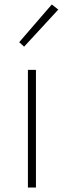

<svg xmlns="http://www.w3.org/2000/svg" viewBox="-20 -840 285 860"><path d="M105 0H141V-527H105ZM88 -631 241 -797 212 -820 66 -651Z"/></svg>

Font: Source Han Sans JP ExtraLight
Style: Regular
Weight: 250
Designer: Ryoko NISHIZUKA 西塚涼子 (kana, bopomofo & ideographs); Paul D. Hunt (Latin, Greek & Cyrillic); Sandoll Communications 산돌커뮤니
Foundry: Adobe
Version: Version 2.001;hotconv 1.0.107;makeotfexe 2.5.65593